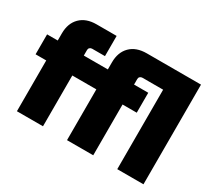

<svg xmlns="http://www.w3.org/2000/svg" viewBox="-139 -974 1339 1218"><g transform="rotate(30 531.0 -365.0)"><path d="M92 0V-372H14V-518H92V-570Q92 -644 135 -687Q178 -730 254 -730H401V-582H307Q297 -582 290 -575.5Q283 -569 283 -559V-518H459V-570Q459 -644 502 -687Q545 -730 622 -730H1019V0H827V-582H675Q665 -582 658 -575.5Q651 -569 651 -559V-518H755V-372H651V0H459V-372H283V0Z"/></g></svg>

Font: MuseoModerno Black
Style: Regular
Weight: 900
Designer: Pablo Cosgaya, Héctor Gatti, Marcela Romero, and the Authors of The MuseoModerno Project.
Foundry: Omnibus-Type Team
Version: Version 1.001